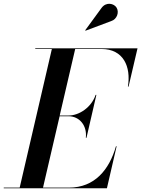

<svg xmlns="http://www.w3.org/2000/svg" viewBox="-66 -1009 757 1029"><path d="M530 -896C561.5 -906 574 -944 558.5 -968.5C545 -990.5 503.5 -1000.5 478.5 -967L390.5 -846.5L392.5 -844.5ZM302 -386C358.5 -386 401.5 -337.5 394 -270.5H397.5L450.5 -500.5H446.5C424 -433.5 358.5 -390 302 -390H254L337 -746.5H478C595 -746.5 637 -652 619.5 -545H623L671 -750H123V-746.5H212L39.5 -3.5H-46V0H507L559 -225H555.5C519 -98 440.5 -3.5 304 -3.5H164.5L253.5 -386Z"/></svg>

Font: Bodoni* 48pt Medium
Style: Italic
Weight: 500
Italic angle: -13°
Version: Version 2.3